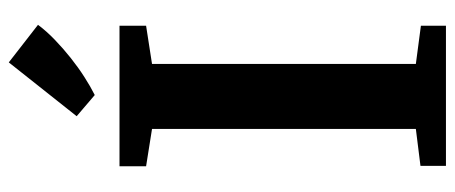

<svg xmlns="http://www.w3.org/2000/svg" viewBox="-319 -716 1035 437"><g transform="rotate(-90 198.5 -497.5)"><path d="M123.5 -68.5V-669L38.5 -682.5V-743H358.5V-682.5L271.5 -669V-68.5L358.5 -57V0H39.5V-58ZM200.5 -799.5 152.5 -840.5 275 -995 360.5 -928.5Q346 -909 326.2 -890Q306.5 -871 284.8 -853.8Q263 -836.5 241.5 -822.8Q220 -809 201 -799.5Z"/></g></svg>

Font: Merriweather 24pt
Style: Bold
Weight: 700
Designer: Eben Sorkin
Foundry: Eben Sorkin
Version: Version 2.100